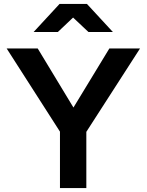

<svg xmlns="http://www.w3.org/2000/svg" viewBox="-20 -963 751 983"><path d="M422 0H287V-289L14 -715H173L369 -391H343L540 -715H697L422 -288ZM558 -799H433L297 -927H411L276 -799H152L285 -943H425Z"/></svg>

Font: Wix Madefor Display
Style: Bold
Weight: 700
Designer: Dalton Maag Ltd
Foundry: Dalton Maag Ltd
Version: Version 3.100